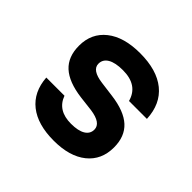

<svg xmlns="http://www.w3.org/2000/svg" viewBox="-154 -809 1008 1008"><g transform="rotate(45 350.0 -305.0)"><path d="M232 -189Q261 -109 360 -109Q413 -109 441 -126Q469 -143 469 -174Q469 -222 384 -234L300 -244Q198 -257 149 -302Q100 -347 100 -429Q100 -521 167.5 -574.5Q235 -628 355 -628Q480 -628 549.5 -571.5Q619 -515 624 -409H491Q466 -501 354 -501Q298 -501 268.5 -483.5Q239 -466 239 -434Q239 -387 324 -376L408 -365Q510 -352 559 -307Q608 -262 608 -181Q608 -88 542 -35Q476 18 359 18Q239 18 171.5 -35.5Q104 -89 97 -189Z"/></g></svg>

Font: Martian Mono SemiBold
Style: Regular
Weight: 600
Monospace: yes
Designer: Roman Shamin
Foundry: Evil Martians
Version: Version 1.000; ttfautohint (v1.8.4.7-5d5b)